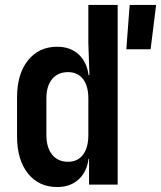

<svg xmlns="http://www.w3.org/2000/svg" viewBox="-20 -750 654 780"><path d="M212.4 9.8Q137.2 9.8 93.3 -45.7Q49.3 -101.1 49.3 -194.8V-355Q49.3 -449.2 93.5 -504.6Q137.7 -560.1 212.4 -560.1Q265.6 -560.1 299.3 -529.1Q333 -498 339.8 -444.8H343.3L338.9 -576.2V-730H458V0H341.8V-105H339.8Q333 -51.8 299.3 -21Q265.6 9.8 212.4 9.8ZM493.2 -549.8 506.8 -730H614.3L591.8 -549.8ZM256.3 -92.8Q295.4 -92.8 317.1 -121.3Q338.9 -149.9 338.9 -201.2V-350.1Q338.9 -400.9 317.1 -429Q295.4 -457 256.3 -457Q215.3 -457 191.9 -429Q168.5 -400.9 168.5 -350.1V-201.2Q168.5 -150.4 191.9 -121.6Q215.3 -92.8 256.3 -92.8Z"/></svg>

Font: UDEV Gothic 35
Style: Bold
Weight: 700
Version: v2.1.0; ttfautohint (v1.8.4.7-5d5b-dirty) -l 6 -r 45 -G 200 